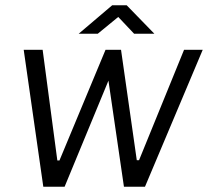

<svg xmlns="http://www.w3.org/2000/svg" viewBox="-20 -705 786 725"><path d="M143.5 0 69.5 -517H141L196.5 -99H204.5L378.5 -517H437L496.5 -100H505L675 -517H745.5L527.5 0H448L389.5 -400.5L224 0ZM277 -577.5 403.5 -685H458.5L563 -577.5H486.5L426.5 -641L349 -577.5Z"/></svg>

Font: Public Sans Light
Style: Italic
Weight: 300
Italic angle: -8°
Designer: The Public Sans project authors (U.S. Web Design System). Libre Franklin designed by Pablo Impallari and Rodrigo Fuenzal
Version: Version 1.007; ttfautohint (v1.8.1) -l 8 -r 50 -G 200 -x 14 